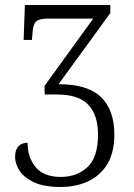

<svg xmlns="http://www.w3.org/2000/svg" viewBox="-20 -734 532 764"><path d="M222 10Q155 10 115.5 -8.5Q76 -27 58 -54.5Q40 -82 40 -109Q40 -138 53.5 -152Q67 -166 90 -166Q89 -110 121 -70Q153 -30 222 -30Q286 -30 328 -69Q370 -108 370 -199Q370 -276 331.5 -317Q293 -358 206 -358H158L157 -392L351 -660H172Q136 -660 123.5 -648.5Q111 -637 109 -598L107 -575H74L79 -714H419V-682L213 -399Q329 -399 382 -347.5Q435 -296 435 -199Q435 -127 407 -81Q379 -35 330.5 -12.5Q282 10 222 10Z"/></svg>

Font: Noto Serif Condensed Light
Style: Regular
Weight: 300
Width: 3
Designer: Monotype Design Team
Foundry: Monotype Imaging Inc.
Version: Version 2.013